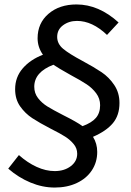

<svg xmlns="http://www.w3.org/2000/svg" viewBox="-20 -773 588 863"><path d="M17 -15 65 -76Q103 -42 144.5 -23Q186 -4 226 -4Q269 -4 298 -26Q327 -48 327 -82Q327 -106 311.5 -125Q296 -144 273.5 -158.5Q251 -173 209 -194Q157 -221 125 -242Q93 -263 70.5 -295Q48 -327 48 -372Q48 -426 82 -465.5Q116 -505 173 -527Q149 -561 149 -601Q149 -669 198 -711Q247 -753 324 -753Q424 -753 513 -672L461 -616Q395 -679 326 -679Q290 -679 263.5 -659.5Q237 -640 237 -607Q237 -576 264 -553.5Q291 -531 351 -499Q403 -471 436.5 -448.5Q470 -426 493.5 -391Q517 -356 517 -310Q517 -255 487.5 -219.5Q458 -184 398 -158Q417 -128 417 -90Q417 -44 393 -7.5Q369 29 325.5 49.5Q282 70 226 70Q171 70 117 47.5Q63 25 17 -15ZM263 -256Q325 -225 351 -206Q392 -221 411 -243Q430 -265 430 -300Q430 -330 412.5 -353.5Q395 -377 369.5 -394Q344 -411 299 -435Q240 -468 220 -482Q134 -449 134 -383Q134 -354 151 -332Q168 -310 193 -294.5Q218 -279 263 -256Z"/></svg>

Font: Nebula Sans Medium
Style: Regular
Weight: 500
Italic angle: -9°
Designer: Paul D. Hunt for Adobe (as Source Sans)
Foundry: Nebula Entertainment & Broadcasting LLC
Version: Version 1.010